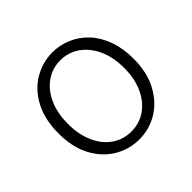

<svg xmlns="http://www.w3.org/2000/svg" viewBox="-139 -703 873 873"><g transform="rotate(-45 297.0 -267.0)"><path d="M297 13Q233 13 177.5 -20Q122 -53 89 -115.5Q56 -178 56 -266Q56 -355 89 -418Q122 -481 177.5 -514Q233 -547 297 -547Q345 -547 389 -528Q433 -509 466.5 -473Q500 -437 519 -384.5Q538 -332 538 -266Q538 -178 504.5 -115.5Q471 -53 416.5 -20Q362 13 297 13ZM297 -38Q349 -38 390 -66.5Q431 -95 454.5 -146.5Q478 -198 478 -266Q478 -335 454.5 -386.5Q431 -438 390 -467Q349 -496 297 -496Q245 -496 204 -467Q163 -438 140 -386.5Q117 -335 117 -266Q117 -198 140 -146.5Q163 -95 204 -66.5Q245 -38 297 -38Z"/></g></svg>

Font: Noto Sans TC Thin Light
Style: Regular
Weight: 300
Version: Version 2.004-H2;hotconv 1.0.118;makeotfexe 2.5.65603